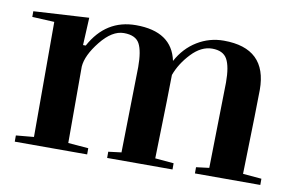

<svg xmlns="http://www.w3.org/2000/svg" viewBox="-59 -598 1076 700"><g transform="rotate(10 479.0 -247.5)"><path d="M421 -29 427 -346Q427 -405 412.5 -432Q398 -459 354.5 -459Q311 -459 269 -406.5Q227 -354 224 -312V-29L299 -23V0H31V-23L97 -29V-455L15 -459V-480L220 -492L215 -390H225Q282 -495 393 -495Q526 -495 548 -390Q575 -440 620 -467.5Q665 -495 718 -495Q878 -495 878 -341Q878 -297 871 -29L940 -23V0H698V-23L746 -29L752 -346Q752 -405 737 -432Q722 -459 681.5 -459Q641 -459 605 -421Q569 -383 553 -339Q553 -295 546 -29L615 -23V0H373V-23Z"/></g></svg>

Font: Rufina
Style: Bold
Weight: 700
Designer: Martin Sommaruga
Foundry: Martin Sommaruga
Version: Version 1.001